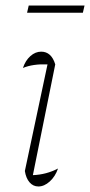

<svg xmlns="http://www.w3.org/2000/svg" viewBox="-20 -670 326 695"><path d="M190 -60Q180 -31 160 -13Q140 5 119 5Q100 5 87 -10Q74 -25 70 -51L152 -437Q99 -439 63 -424Q72 -451 90 -467Q108 -483 129 -483Q166 -483 180 -437L99 -36Q148 -38 190 -60ZM78 -624 84 -650H286L280 -624Z"/></svg>

Font: Piazzolla Thin
Style: Italic
Weight: 100
Italic angle: -11.3°
Designer: Juan Pablo del Peral
Foundry: Huerta Tipografica
Version: Version 1.330